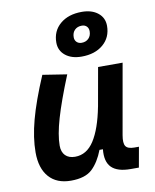

<svg xmlns="http://www.w3.org/2000/svg" viewBox="-89 -867 764 945"><g transform="rotate(-10 293.0 -394.5)"><path d="M189 10.3Q118.2 10.3 79.6 -33.4Q41 -77.1 41 -156.7Q41 -229.5 64.5 -317.4Q87.9 -405.3 140.1 -527.3L261.2 -508.3Q210.4 -383.3 187 -302.7Q163.6 -222.2 163.6 -168.9Q163.6 -137.2 180.9 -119.6Q198.2 -102.1 229.5 -102.1Q287.6 -102.1 324.7 -159.7Q361.8 -217.3 382.8 -325.7V-325.2L417 -517.6H539.6L477.5 -166Q470.7 -127 481 -111.6Q491.2 -96.2 524.4 -96.2H546.9L528.8 4.9H487.8Q421.9 4.9 392.8 -24.2Q363.8 -53.2 370.1 -114.7H353Q330.6 -56.2 295.7 -22.9Q260.7 10.3 189 10.3ZM346.7 -582Q296.4 -582 265.9 -606.7Q235.4 -631.3 235.4 -671.4Q235.4 -729 276.4 -763.9Q317.4 -798.8 384.8 -798.8Q434.6 -798.8 465.1 -774.4Q495.6 -750 495.6 -709.5Q495.6 -651.9 454.6 -616.9Q413.6 -582 346.7 -582ZM358.4 -648.9Q379.9 -648.9 393.3 -662.4Q406.7 -675.8 406.7 -698.2Q406.7 -713.4 397.5 -722.7Q388.2 -731.9 373 -731.9Q351.1 -731.9 337.6 -718.5Q324.2 -705.1 324.2 -682.6Q324.2 -667.5 333.7 -658.2Q343.3 -648.9 358.4 -648.9Z"/></g></svg>

Font: Cascadia Code NF SemiBold
Style: Italic
Weight: 600
Italic angle: -10°
Monospace: yes
Designer: Aaron Bell
Foundry: Saja Typeworks
Version: Version 2404.023; ttfautohint (v1.8.4)